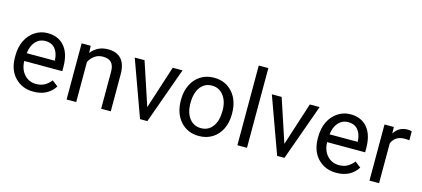

<svg xmlns="http://www.w3.org/2000/svg" viewBox="-60 -1243 3837 1745"><g transform="rotate(15 1859.0 -370.0)"><path d="M287.6 9.8Q180.2 9.8 112.8 -60.8Q45.4 -131.3 45.4 -249.5V-266.1Q45.4 -344.7 75.4 -406.5Q105.5 -468.3 159.4 -503.2Q213.4 -538.1 276.4 -538.1Q379.4 -538.1 436.5 -470.2Q493.7 -402.3 493.7 -275.9V-238.3H135.7Q137.7 -160.2 181.4 -112.1Q225.1 -64 292.5 -64Q340.3 -64 373.5 -83.5Q406.7 -103 431.6 -135.3L486.8 -92.3Q420.4 9.8 287.6 9.8ZM276.4 -463.9Q221.7 -463.9 184.6 -424.1Q147.5 -384.3 138.7 -312.5H403.3V-319.3Q399.4 -388.2 366.2 -426Q333 -463.9 276.4 -463.9Z M683.6 -528.3 686.5 -461.9Q747.1 -538.1 844.7 -538.1Q1012.2 -538.1 1013.7 -349.1V0H923.3V-349.6Q922.9 -406.7 897.2 -434.1Q871.6 -461.4 817.4 -461.4Q773.4 -461.4 740.2 -438Q707 -414.6 688.5 -376.5V0H598.1V-528.3Z M1324.2 -122.6 1455.1 -528.3H1547.4L1357.9 0H1289.1L1097.7 -528.3H1189.9Z M1603 -269Q1603 -346.7 1633.5 -408.7Q1664.1 -470.7 1718.5 -504.4Q1772.9 -538.1 1842.8 -538.1Q1950.7 -538.1 2017.3 -463.4Q2084 -388.7 2084 -264.6V-258.3Q2084 -181.2 2054.4 -119.9Q2024.9 -58.6 1970 -24.4Q1915 9.8 1843.8 9.8Q1736.3 9.8 1669.7 -64.9Q1603 -139.6 1603 -262.7ZM1693.8 -258.3Q1693.8 -170.4 1734.6 -117.2Q1775.4 -64 1843.8 -64Q1912.6 -64 1953.1 -117.9Q1993.7 -171.9 1993.7 -269Q1993.7 -356 1952.4 -409.9Q1911.1 -463.9 1842.8 -463.9Q1775.9 -463.9 1734.9 -410.6Q1693.8 -357.4 1693.8 -258.3Z M2295.4 0H2205.1V-750H2295.4Z M2614.3 -122.6 2745.1 -528.3H2837.4L2647.9 0H2579.1L2387.7 -528.3H2480Z M3137.2 9.8Q3029.8 9.8 2962.4 -60.8Q2895 -131.3 2895 -249.5V-266.1Q2895 -344.7 2925 -406.5Q2955.1 -468.3 3009 -503.2Q3063 -538.1 3126 -538.1Q3229 -538.1 3286.1 -470.2Q3343.3 -402.3 3343.3 -275.9V-238.3H2985.4Q2987.3 -160.2 3031 -112.1Q3074.7 -64 3142.1 -64Q3189.9 -64 3223.1 -83.5Q3256.3 -103 3281.2 -135.3L3336.4 -92.3Q3270 9.8 3137.2 9.8ZM3126 -463.9Q3071.3 -463.9 3034.2 -424.1Q2997.1 -384.3 2988.3 -312.5H3252.9V-319.3Q3249 -388.2 3215.8 -426Q3182.6 -463.9 3126 -463.9Z M3703.1 -447.3Q3682.6 -450.7 3658.7 -450.7Q3569.8 -450.7 3538.1 -375V0H3447.8V-528.3H3535.6L3537.1 -467.3Q3581.5 -538.1 3663.1 -538.1Q3689.5 -538.1 3703.1 -531.2Z"/></g></svg>

Font: Noboto
Style: Regular
Weight: 400
Designer: Google
Version: Version 2.001101; 2014